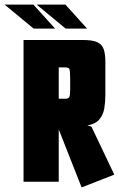

<svg xmlns="http://www.w3.org/2000/svg" viewBox="-83 -795 520 840"><path d="M274 25 174 -229V0H20V-620H281Q324 -620 344.5 -609.5Q365 -599 371.5 -577.5Q378 -556 378 -524V-381Q378 -350 373.5 -322Q369 -294 352.5 -273.5Q336 -253 299 -246L312 -243L318 -239L417 -31ZM203 -363Q217 -363 220.5 -371.5Q224 -380 224 -401V-449Q224 -486 220.5 -493Q217 -500 203 -500H174V-363ZM64 -670 -63 -775H63L158 -670ZM204 -670 77 -775H203L298 -670Z"/></svg>

Font: Smooch Sans Black
Style: Regular
Weight: 900
Designer: Robert E. Leuschke
Foundry: Robert E. Leuschke
Version: Version 1.010; ttfautohint (v1.8.3)